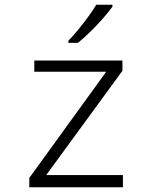

<svg xmlns="http://www.w3.org/2000/svg" viewBox="-20 -786 640 806"><path d="M103 0V-39L426 -485H124V-532H494V-489L174 -51H496V0ZM267 -615Q286 -634 308 -661Q330 -688 350.5 -716Q371 -744 384 -766H452V-758Q437 -737 412.5 -709Q388 -681 360 -653.5Q332 -626 307 -606H267Z"/></svg>

Font: Noto Sans Mono Light
Style: Regular
Weight: 300
Designer: Monotype Design Team
Foundry: Monotype Imaging Inc.
Version: Version 2.014; ttfautohint (v1.8.4.7-5d5b)